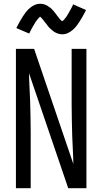

<svg xmlns="http://www.w3.org/2000/svg" viewBox="-20 -993 540 1013"><path d="M64 0V-735H160Q212 -583 263.5 -431.5Q315 -280 367 -128Q367 -138 366.5 -147Q366 -156 366 -165L361 -276Q360 -317 359 -358.5Q358 -400 358 -441V-735H436V0H340L133 -607Q133 -597 133.5 -588Q134 -579 134 -570L139 -459Q140 -418 141 -376.5Q142 -335 142 -294V0ZM308 -812Q303 -812 298 -813Q293 -814 288.5 -815Q284 -816 279.5 -818Q275 -820 270.5 -822.5Q266 -825 262.5 -827.5Q259 -830 255.5 -833Q252 -836 248 -839.5Q244 -843 240.5 -846.5Q237 -850 234 -854Q231 -858 228.5 -861.5Q226 -865 223 -868.5Q220 -872 216.5 -876.5Q213 -881 210 -885Q207 -889 204 -892.5Q201 -896 197.5 -899.5Q194 -903 192 -905Q189 -903 187 -901Q185 -899 181.5 -895Q178 -891 177 -889.5Q176 -888 174 -885.5Q172 -883 170.5 -881Q169 -879 167 -876Q165 -873 163.5 -870Q162 -867 160 -864Q158 -861 156 -857.5Q154 -854 152 -850.5Q150 -847 147.5 -842.5Q145 -838 143 -834Q141 -830 138.5 -825Q136 -820 134 -816L66 -845Q75 -863 83.5 -878Q92 -893 100 -905.5Q108 -918 116 -928.5Q124 -939 136 -949.5Q148 -960 162 -966.5Q176 -973 192 -973Q202 -973 211.5 -970.5Q221 -968 229.5 -963Q238 -958 245.5 -952Q253 -946 259.5 -938.5Q266 -931 271 -924.5Q276 -918 283 -908.5Q290 -899 295.5 -892.5Q301 -886 308 -881Q311 -883 313 -884.5Q315 -886 318.5 -890Q322 -894 323 -895.5Q324 -897 326 -899.5Q328 -902 329.5 -904Q331 -906 333 -909Q335 -912 336.5 -915Q338 -918 340 -921Q342 -924 344 -927.5Q346 -931 348 -935Q350 -939 352.5 -943Q355 -947 357 -951Q359 -955 361.5 -960Q364 -965 366 -970L434 -940Q425 -922 416.5 -907Q408 -892 400 -879.5Q392 -867 384 -856.5Q376 -846 364 -835.5Q352 -825 338 -818.5Q324 -812 308 -812Z"/></svg>

Font: Iosevka www.saffi
Style: Regular
Weight: 400
Monospace: yes
Designer: Belleve Invis
Foundry: Belleve Invis
Version: Version 22.0.2; ttfautohint (v1.8.3)